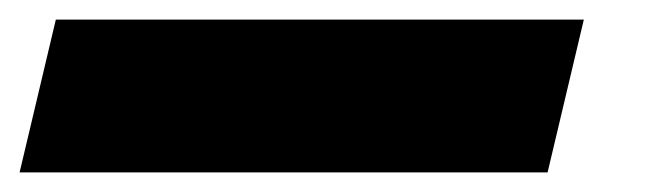

<svg xmlns="http://www.w3.org/2000/svg" viewBox="-127 35 686 196"><path d="M469 55 432 211H-107L-70 55Z"/></svg>

Font: Work Sans ExtraBold
Style: Italic
Weight: 800
Italic angle: -13°
Designer: Wei Huang
Foundry: Wei Huang
Version: Version 2.012; ttfautohint (v1.8.3)